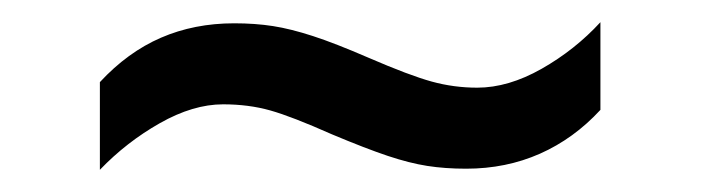

<svg xmlns="http://www.w3.org/2000/svg" viewBox="-20 -409 632 173"><path d="M70 -335Q95 -362 125 -375Q155 -388 191 -388Q210 -388 226 -385.5Q242 -383 262 -376.5Q282 -370 312 -357Q349 -341 369 -335.5Q389 -330 410 -330Q438 -330 468 -347Q498 -364 521 -389V-310Q497 -284 466.5 -270.5Q436 -257 400 -257Q381 -257 365 -259.5Q349 -262 329.5 -268.5Q310 -275 279 -288Q243 -304 223.5 -309.5Q204 -315 181 -315Q154 -315 124 -298Q94 -281 70 -256Z"/></svg>

Font: loriya05
Style: Book
Weight: 400
Designer: Jelle Bosma - Monotype Design Team
Foundry: Monotype Imaging Inc.
Version: Version 2.003